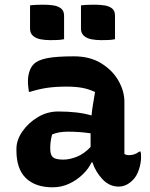

<svg xmlns="http://www.w3.org/2000/svg" viewBox="-20 -788 640 818"><path d="M510 -354V-132Q518 -127 530 -127Q541 -127 552 -130.5Q563 -134 573 -142H579Q580 -136 580.5 -132Q581 -128 581 -120Q581 -92 571.5 -64.5Q562 -37 547 -22Q531 -6 516 0.5Q501 7 486 7Q446 7 416.5 -24.5Q387 -56 374 -96H370Q358 -70 333 -45.5Q308 -21 275 -5.5Q242 10 204 10Q131 10 90.5 -29Q50 -68 50 -147V-154Q50 -191 75 -227.5Q100 -264 140.5 -288.5Q181 -313 228 -313Q314 -313 370 -296Q372 -318 376 -342.5Q380 -367 385 -396Q357 -409 329 -414Q301 -419 263 -419Q218 -419 182.5 -414Q147 -409 109 -397H103Q102 -406 100.5 -417.5Q99 -429 99 -441Q99 -463 105 -482.5Q111 -502 124 -515Q141 -532 180 -540Q219 -548 295 -548Q363 -548 411 -518.5Q459 -489 484.5 -444.5Q510 -400 510 -354ZM194 -155Q194 -128 205.5 -118Q217 -108 250 -108Q277 -108 308 -120.5Q339 -133 366 -162V-220Q340 -224 315.5 -225.5Q291 -227 269 -227Q229 -227 202 -215Q198 -200 196 -186Q194 -172 194 -157ZM108 -765Q122 -767 138 -767.5Q154 -768 167 -768Q188 -768 207.5 -765Q227 -762 240 -752Q253 -742 253 -721V-621Q239 -618 223 -617.5Q207 -617 193 -617Q173 -617 153.5 -620.5Q134 -624 121 -635Q108 -646 108 -666ZM325 -765Q339 -767 355 -767.5Q371 -768 384 -768Q405 -768 425 -765Q445 -762 457.5 -752Q470 -742 470 -721V-621Q456 -618 440 -617.5Q424 -617 410 -617Q390 -617 370.5 -620.5Q351 -624 338 -635Q325 -646 325 -666Z"/></svg>

Font: Recursive Sn Csl St
Style: Bold
Weight: 700
Version: Version 1.079;hotconv 1.0.112;makeotfexe 2.5.65598; ttfautoh